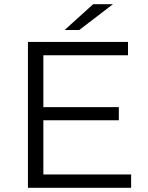

<svg xmlns="http://www.w3.org/2000/svg" viewBox="-20 -901 709 921"><path d="M522 -881H427L290 -757H360ZM188 -64V-324H550V-387H188V-636H594V-700H114V0H609V-64Z"/></svg>

Font: Talent
Style: Regular
Weight: 400
Designer: Mike Powis
Version: Version 1.001;hotconv 1.0.109;makeotfexe 2.5.65596